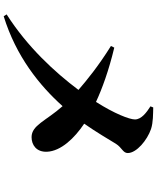

<svg xmlns="http://www.w3.org/2000/svg" viewBox="75 -891 850 1040"><g transform="rotate(90 500.0 -371.0)"><path d="M723 -117C765 -117 804 -143 802 -200C799 -276 728 -350 650 -402C696 -468 737 -538 759 -574C780 -607 809 -612 809 -638C809 -686 738 -744 679 -764C643 -776 596 -775 562 -776L556 -761C589 -740 627 -712 627 -677C627 -647 595 -565 532 -466C461 -499 363 -535 238 -565L229 -547C338 -479 415 -416 467 -371C371 -243 234 -94 58 18L68 34C285 -33 442 -159 555 -285C635 -195 658 -117 723 -117Z"/></g></svg>

Font: GenKiMin2 TW H
Style: Regular
Weight: 900
Version: Version 2.100;PS 2.1;hotconv 16.6.51;makeotf.lib2.5.65220 DE